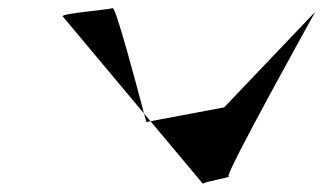

<svg xmlns="http://www.w3.org/2000/svg" viewBox="-20 -722 795 472"><path d="M134 -682 334 -443C317 -508 265 -704 257 -702C246 -698 132 -689 134 -682ZM334 -443C337 -431 340 -423 340 -422L350 -424ZM350 -424 479 -270C482 -276 552 -286 542 -289C532 -292 755 -693 755 -693L531 -458Z"/></svg>

Font: Ampere
Style: Ita
Weight: 400
Version: Version 1